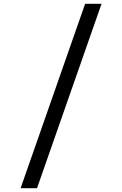

<svg xmlns="http://www.w3.org/2000/svg" viewBox="-20 -843 640 1006"><path d="M88 143 426 -823H512L174 143Z"/></svg>

Font: Iosevka Plex Etoile
Style: Regular
Weight: 400
Designer: Belleve Invis
Foundry: Belleve Invis
Version: Version 25.1.1; ttfautohint (v1.8.4)